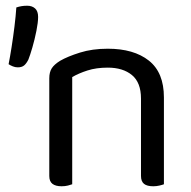

<svg xmlns="http://www.w3.org/2000/svg" viewBox="-20 -645 667 670"><path d="M552 -305V-203H472V-301Q472 -357 440.5 -383Q409 -409 356 -409Q316 -409 285 -399Q254 -389 232 -376V-203H152V-372Q152 -393 160.5 -406.5Q169 -420 190 -433Q216 -448 259 -461.5Q302 -475 356 -475Q447 -475 499.5 -433.5Q552 -392 552 -305ZM152 -258H232V-2Q227 0 217 2.5Q207 5 195 5Q174 5 163 -3.5Q152 -12 152 -31ZM472 -258H552V-2Q547 0 536.5 2.5Q526 5 515 5Q493 5 482.5 -3.5Q472 -12 472 -31ZM79 -437Q72 -423 64 -416.5Q56 -410 42 -410Q33 -410 24.5 -413.5Q16 -417 10 -421Q15 -446 20.5 -481Q26 -516 30.5 -552.5Q35 -589 37 -619Q46 -622 55 -623.5Q64 -625 75 -625Q92 -625 102.5 -615.5Q113 -606 113 -586Q113 -567 107 -537Q101 -507 93 -479.5Q85 -452 79 -437Z"/></svg>

Font: Baloo Bhaijaan 2
Style: Regular
Weight: 400
Designer: Sanskriti Dholi, Noopur Datye and Ek Type
Foundry: Ek Type
Version: Version 1.701